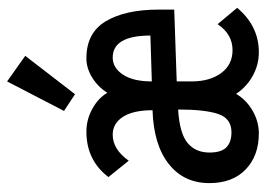

<svg xmlns="http://www.w3.org/2000/svg" viewBox="-124 -612 748 540"><g transform="rotate(-90 250.0 -342.0)"><path d="M145 12Q82 12 43.5 -25Q5 -62 5 -127Q5 -199 59 -241.5Q113 -284 210 -287Q210 -341 191.5 -370Q173 -399 141 -399Q100 -399 68 -354L22 -411Q69 -473 150 -473Q184 -473 214.5 -456Q245 -439 259 -414Q275 -440 301.5 -456.5Q328 -473 356 -473Q428 -473 460.5 -418Q493 -363 493 -270V-226L291 -219V-177Q291 -126 314.5 -94Q338 -62 379 -62Q424 -62 452 -104L498 -49Q447 12 373 12Q338 12 307 -5Q276 -22 256 -52Q239 -23 208.5 -5.5Q178 12 145 12ZM291 -289 420 -293Q420 -399 358 -399Q329 -399 310 -370Q291 -341 291 -289ZM148 -65Q187 -65 199.5 -102.5Q212 -140 212 -215Q145 -211 118 -188.5Q91 -166 91 -127Q91 -94 105.5 -79.5Q120 -65 148 -65ZM255 -505 208 -536 291 -696 363 -645Z"/></g></svg>

Font: Inconsolata SemiBold
Style: Regular
Weight: 600
Monospace: yes
Designer: Raph Levien, Cyreal, Brenton Simpson
Foundry: Raph Levien, Cyreal, Google
Version: Version 3.100; ttfautohint (v1.8.4.7-5d5b)